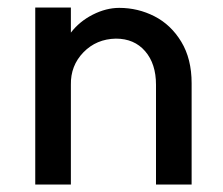

<svg xmlns="http://www.w3.org/2000/svg" viewBox="-20 -486 595 512"><path d="M289 -383Q237 -382 202.5 -346.5Q168 -311 169 -260V6H74V-466H169V-399Q192 -429 227.5 -447Q263 -465 298 -465Q348 -465 392 -442.5Q436 -420 463.5 -374.5Q491 -329 491 -264V6H396V-260Q396 -316 367 -349.5Q338 -383 289 -383Z"/></svg>

Font: SUITE SemiBold
Style: Regular
Weight: 600
Designer: Sun
Foundry: Sun
Version: Version 2.040